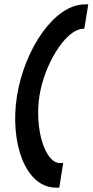

<svg xmlns="http://www.w3.org/2000/svg" viewBox="-20 -715 425 881"><path d="M58 -275C24 -63 95 146 237 146H252L270 33H255C185 33 138 -127 161 -275C184 -422 280 -574 354 -582L367 -584L385 -695H370C228 -695 92 -487 58 -275Z"/></svg>

Font: Charger Sport
Style: BlkObl
Weight: 900
Designer: Jasper
Foundry: Cannot Into Space Fonts
Version: Version 1.1